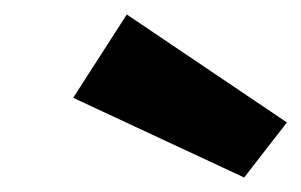

<svg xmlns="http://www.w3.org/2000/svg" viewBox="-20 -762 416 265"><path d="M376 -593 317 -517 81 -627 155 -742Z"/></svg>

Font: Exo 2.0 Extra Bold
Style: Italic
Weight: 800
Italic angle: -8°
Designer: Natanael Gama
Version: Version 1.001;PS 001.001;hotconv 1.0.70;makeotf.lib2.5.58329